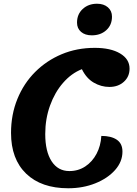

<svg xmlns="http://www.w3.org/2000/svg" viewBox="-20 -982 735 1027"><path d="M345 25Q201 25 120 -53Q39 -131 39 -271Q39 -369 73 -452.5Q107 -536 168 -597Q229 -658 310 -692Q391 -726 487 -726Q572 -726 622.5 -696Q673 -666 673 -615Q673 -572 642.5 -544.5Q612 -517 565 -517Q521 -517 481.5 -540Q442 -563 418 -612Q362 -590 317.5 -539Q273 -488 247.5 -417Q222 -346 222 -265Q222 -172 256 -119.5Q290 -67 351 -67Q399 -67 436.5 -92Q474 -117 496.5 -159.5Q519 -202 522 -255Q575 -255 605 -234.5Q635 -214 635 -171Q635 -117 595.5 -72.5Q556 -28 490 -1.5Q424 25 345 25ZM471 -793Q435 -793 413.5 -811.5Q392 -830 392 -861Q392 -906 422.5 -934Q453 -962 499 -962Q535 -962 557 -943Q579 -924 579 -893Q579 -848 548.5 -820.5Q518 -793 471 -793Z"/></svg>

Font: Lemonada SemiBold
Style: Regular
Weight: 600
Designer: Mohamed Gaber (Arabic), Eduardo Tunni (Latin)
Foundry: Kief Type Foundry
Version: Version 4.005; ttfautohint (v1.8.3)